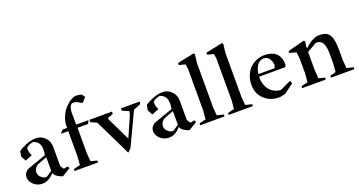

<svg xmlns="http://www.w3.org/2000/svg" viewBox="-41 -1267 3478 1862"><g transform="rotate(-20 1697.5 -336.5)"><path d="M163.1 9.8Q109.4 9.8 72.3 -24.2Q35.2 -58.1 35.2 -102.5Q35.2 -128.4 51.8 -149.2Q68.4 -169.9 87.9 -175.8L275.4 -242.2L282.2 -272.5V-298.8Q282.2 -341.3 266.1 -365Q250 -388.7 213.9 -402.3Q185.1 -397.5 168.2 -388.4Q151.4 -379.4 143.8 -372.1Q136.2 -364.7 138.2 -346.2Q140.1 -327.6 142.8 -320.1Q145.5 -312.5 155.8 -287.1Q156.2 -285.6 156.2 -285.2L84 -256.8L55.7 -308.6L65.4 -361.3Q90.3 -382.3 144.8 -404.5Q199.2 -426.8 250 -426.8Q302.2 -426.8 341.1 -388.2Q379.9 -349.6 379.9 -291V-92.8L404.3 -55.7L447.3 -64.5L458 -43L371.1 9.8Q298.3 -13.7 284.2 -55.7Q227.1 9.8 163.1 9.8ZM219.7 -37.1 282.2 -78.1V-219.7L195.3 -186.5Q169.4 -176.8 155.5 -156.5Q141.6 -136.2 141.6 -112.3Q141.6 -82 167 -59.6Q192.4 -37.1 219.7 -37.1Z M494.1 0V-19.5L562.5 -36.1L569.3 -122.1V-383.8H498L496.1 -388.7L523.4 -417H569.3V-434.6Q569.3 -482.9 589.4 -530Q609.4 -577.1 638.4 -609.4Q667.5 -641.6 700 -661.6Q732.4 -681.6 757.8 -681.6Q789.6 -681.6 814.5 -670.9L836.9 -639.6L793 -592.8L756.8 -613.3Q733.9 -627 707 -627Q686 -627 674.1 -601.8Q662.1 -576.7 662.1 -536.1Q662.1 -437.5 663.1 -421.9L664.1 -417H786.1L788.1 -410.2L772.5 -383.8H665V-122.1L671.9 -36.1L737.3 -19.5V0Z M1046.9 9.8 1042 5.9 862.3 -364.3 799.8 -392.6V-417H1033.2L1031.2 -392.6L974.6 -371.1L975.6 -357.4L1091.8 -117.2L1183.6 -325.2L1193.4 -363.3L1125 -392.6V-417H1317.4L1315.4 -392.6L1239.3 -360.4L1080.1 -23.4Z M1469.7 9.8Q1416 9.8 1378.9 -24.2Q1341.8 -58.1 1341.8 -102.5Q1341.8 -128.4 1358.4 -149.2Q1375 -169.9 1394.5 -175.8L1582 -242.2L1588.9 -272.5V-298.8Q1588.9 -341.3 1572.8 -365Q1556.6 -388.7 1520.5 -402.3Q1491.7 -397.5 1474.9 -388.4Q1458 -379.4 1450.4 -372.1Q1442.9 -364.7 1444.8 -346.2Q1446.8 -327.6 1449.5 -320.1Q1452.1 -312.5 1462.4 -287.1Q1462.9 -285.6 1462.9 -285.2L1390.6 -256.8L1362.3 -308.6L1372.1 -361.3Q1397 -382.3 1451.4 -404.5Q1505.9 -426.8 1556.6 -426.8Q1608.9 -426.8 1647.7 -388.2Q1686.5 -349.6 1686.5 -291V-92.8L1710.9 -55.7L1753.9 -64.5L1764.6 -43L1677.7 9.8Q1605 -13.7 1590.8 -55.7Q1533.7 9.8 1469.7 9.8ZM1526.4 -37.1 1588.9 -78.1V-219.7L1502 -186.5Q1476.1 -176.8 1462.2 -156.5Q1448.2 -136.2 1448.2 -112.3Q1448.2 -82 1473.6 -59.6Q1499 -37.1 1526.4 -37.1Z M1792 0V-19.5L1859.4 -36.1L1867.2 -122.1V-549.8L1860.4 -602.5L1794.9 -620.1L1795.9 -640.6L1967.8 -676.8L1978.5 -665L1967.8 -575.2V-122.1L1974.6 -36.1L2042 -19.5V0Z M2085 0V-19.5L2152.3 -36.1L2160.2 -122.1V-549.8L2153.3 -602.5L2087.9 -620.1L2088.9 -640.6L2260.7 -676.8L2271.5 -665L2260.7 -575.2V-122.1L2267.6 -36.1L2335 -19.5V0Z M2601.6 7.8Q2513.7 7.8 2452.6 -48.8Q2391.6 -105.5 2391.6 -194.3Q2391.6 -251 2410.9 -296.6Q2430.2 -342.3 2461.4 -369.9Q2492.7 -397.5 2529.5 -412.1Q2566.4 -426.8 2604.5 -426.8Q2642.1 -426.8 2671.1 -418.2Q2700.2 -409.7 2718.5 -395.5Q2736.8 -381.3 2748.5 -360.6Q2760.3 -339.8 2764.9 -317.9Q2769.5 -295.9 2769.5 -269.5L2757.8 -247.1H2488.3V-242.2Q2488.3 -202.6 2498.3 -170.4Q2508.3 -138.2 2524.2 -116.9Q2540 -95.7 2561.3 -81.3Q2582.5 -66.9 2603.8 -60.8Q2625 -54.7 2646.5 -54.7L2757.8 -107.4L2767.6 -77.1L2673.8 -6.8Q2636.2 7.8 2601.6 7.8ZM2492.2 -273.4H2657.2L2668.9 -299.8Q2668.9 -314 2664.6 -330.1Q2660.2 -346.2 2651.6 -362.3Q2643.1 -378.4 2627.2 -388.9Q2611.3 -399.4 2590.8 -399.4Q2568.8 -399.4 2550.8 -388.4Q2532.7 -377.4 2522.2 -361.6Q2511.7 -345.7 2504.4 -327.9Q2497.1 -310.1 2494.4 -297.1Q2491.7 -284.2 2492.2 -278.3Z M2843.8 0V-19.5L2911.1 -36.1L2918.9 -122.1V-275.4L2911.1 -344.7L2842.8 -363.3V-382.8L3015.6 -427.7L3026.4 -416L3017.6 -361.3L3023.4 -347.7Q3038.1 -363.8 3057.6 -379.6Q3077.1 -395.5 3110.1 -411.1Q3143.1 -426.8 3172.9 -426.8Q3214.4 -426.8 3240.7 -414.8Q3267.1 -402.8 3281.5 -375.5Q3295.9 -348.1 3301.3 -311.5Q3306.6 -274.9 3306.6 -217.8V-122.1L3313.5 -36.1L3381.8 -19.5V0H3141.6V-19.5L3201.2 -36.1L3208 -122.1V-219.7Q3208 -255.9 3204.1 -281.5Q3200.2 -307.1 3190.4 -327.6Q3180.7 -348.1 3162.6 -358.2Q3144.5 -368.2 3118.2 -368.2L3017.6 -309.6V-122.1L3024.4 -36.1L3086.9 -19.5V0Z"/></g></svg>

Font: Comprehension SemiBold
Style: Regular
Weight: 600
Designer: Alfredo Marco Pradil
Foundry: Alfredo Marco Pradil
Version: 1.0